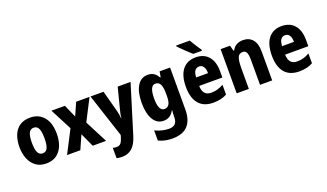

<svg xmlns="http://www.w3.org/2000/svg" viewBox="-88 -1384 3818 2242"><g transform="rotate(-20 1821.0 -263.0)"><path d="M500 -276Q500 -197 475.5 -132Q451 -67 399.5 -28.5Q348 10 267 10Q192 10 140.5 -28Q89 -66 62.5 -131Q36 -196 36 -276Q36 -360 61.5 -424Q87 -488 138.5 -523.5Q190 -559 270 -559Q373 -559 436.5 -486Q500 -413 500 -276ZM190 -275Q190 -195 208.5 -155.5Q227 -116 269 -116Q311 -116 329 -155.5Q347 -195 347 -276Q347 -356 329 -395Q311 -434 268 -434Q227 -434 208.5 -395Q190 -356 190 -275Z M672 -281 533 -549H700L770 -391L840 -549H1006L868 -280L1012 0H846L768 -171L692 0H527Z M1018 -549H1180L1252 -280Q1264 -233 1267 -187H1270Q1272 -209 1275.5 -230.5Q1279 -252 1287 -279L1356 -549H1516L1330 55Q1299 155 1248.5 197.5Q1198 240 1127 240Q1107 240 1090 238Q1073 236 1058 232V103Q1080 110 1104 110Q1139 110 1157 88Q1175 66 1191 13L1196 -7Z M1731 -559Q1772 -559 1802.5 -541Q1833 -523 1858 -480H1865L1877 -549H2007V-27Q2007 102 1944.5 171Q1882 240 1751 240Q1656 240 1581 203V77Q1627 99 1670 109Q1713 119 1753 119Q1802 119 1828.5 94Q1855 69 1855 10V3Q1855 -35 1860 -72H1855Q1831 -28 1799.5 -9Q1768 10 1726 10Q1645 10 1599.5 -65Q1554 -140 1554 -271Q1554 -408 1600.5 -483.5Q1647 -559 1731 -559ZM1780 -431Q1708 -431 1708 -270Q1708 -116 1781 -116Q1821 -116 1840 -148Q1859 -180 1859 -254V-278Q1859 -360 1840 -395.5Q1821 -431 1780 -431Z M2326 -559Q2428 -559 2484.5 -493.5Q2541 -428 2541 -310V-231H2253Q2255 -108 2360 -108Q2401 -108 2437 -118Q2473 -128 2513 -151V-29Q2444 10 2344 10Q2225 10 2164 -62.5Q2103 -135 2103 -272Q2103 -412 2161.5 -485.5Q2220 -559 2326 -559ZM2328 -445Q2297 -445 2276.5 -420Q2256 -395 2254 -336H2401Q2401 -388 2382.5 -416.5Q2364 -445 2328 -445ZM2331 -766Q2342 -745 2359.5 -717Q2377 -689 2394.5 -662Q2412 -635 2424 -619V-606H2317Q2302 -618 2280.5 -638Q2259 -658 2236 -680Q2213 -702 2193 -722.5Q2173 -743 2161 -756V-766Z M2915 -559Q2989 -559 3032.5 -509Q3076 -459 3076 -360V0H2925V-315Q2925 -372 2912 -401Q2899 -430 2865 -430Q2819 -430 2802.5 -389.5Q2786 -349 2786 -256V0H2635V-549H2752L2770 -481H2779Q2799 -521 2834.5 -540Q2870 -559 2915 -559Z M3394 -559Q3496 -559 3552.5 -493.5Q3609 -428 3609 -310V-231H3321Q3323 -108 3428 -108Q3469 -108 3505 -118Q3541 -128 3581 -151V-29Q3512 10 3412 10Q3293 10 3232 -62.5Q3171 -135 3171 -272Q3171 -412 3229.5 -485.5Q3288 -559 3394 -559ZM3396 -445Q3365 -445 3344.5 -420Q3324 -395 3322 -336H3469Q3469 -388 3450.5 -416.5Q3432 -445 3396 -445Z"/></g></svg>

Font: Noto Sans Sinhala Condensed ExtraBold
Style: Regular
Weight: 800
Width: 3
Designer: Jelle Bosma - Monotype Design Team
Foundry: Monotype Imaging Inc.
Version: Version 2.006; ttfautohint (v1.8.4.7-5d5b)